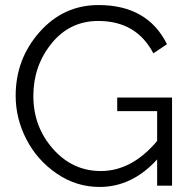

<svg xmlns="http://www.w3.org/2000/svg" viewBox="-20 -735 756 760"><path d="M444 -349H661V0H602V-104Q503 5 374 5Q282 5 204.5 -48Q127 -101 84.5 -183.5Q42 -266 42 -356Q42 -501 136.5 -608Q231 -715 370 -715Q564 -715 641 -560L587 -524Q520 -652 369 -652Q256 -652 184 -563Q112 -474 112 -355Q112 -234 189.5 -146Q267 -58 379 -58Q502 -58 602 -177V-295H444Z"/></svg>

Font: Raleway-v4020
Style: Regular
Weight: 400
Designer: Matt McInerney, Pablo Impallari, Rodrigo Fuenzalida
Foundry: Matt McInerney, Pablo Impallari, Rodrigo Fuenzalida
Version: Version 4.020;PS 004.020;hotconv 1.0.88;makeotf.lib2.5.64775